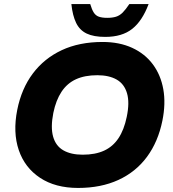

<svg xmlns="http://www.w3.org/2000/svg" viewBox="-20 -917 852 947"><path d="M365 10Q253 10 177.5 -40Q102 -90 72.5 -177Q43 -264 65 -375Q86 -480 142 -554.5Q198 -629 284.5 -669.5Q371 -710 486 -710Q569 -710 632 -681Q695 -652 734 -599.5Q773 -547 785.5 -476.5Q798 -406 781 -322Q760 -218 705 -143.5Q650 -69 564 -29.5Q478 10 365 10ZM388 -154Q450 -154 493.5 -174Q537 -194 564.5 -235.5Q592 -277 605 -340Q620 -411 606.5 -457Q593 -503 555.5 -524.5Q518 -546 460 -546Q398 -546 354.5 -526Q311 -506 283.5 -464.5Q256 -423 243 -360Q229 -289 242 -243Q255 -197 292.5 -175.5Q330 -154 388 -154ZM499 -735Q442 -735 407.5 -751.5Q373 -768 355.5 -804Q338 -840 332 -897H425Q433 -870 442.5 -855Q452 -840 468 -834.5Q484 -829 509 -829Q534 -829 552 -834.5Q570 -840 585 -855Q600 -870 618 -897H713Q682 -814 632 -774.5Q582 -735 499 -735Z"/></svg>

Font: REM
Style: Bold Italic
Weight: 700
Italic angle: -11°
Designer: Octavio Pardo
Foundry: Ashler Design
Version: Version 1.005;gftools[0.9.28]